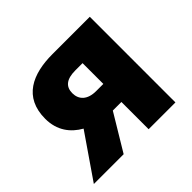

<svg xmlns="http://www.w3.org/2000/svg" viewBox="-138 -736 902 902"><g transform="rotate(-45 313.5 -284.5)"><path d="M330 -301C272 -301 244 -331 244 -373C244 -417 272 -439 330 -439H378V-301ZM14 0H212L321 -181H378V0H556V-569H308C176 -569 69 -522 69 -378C69 -300 109 -249 164 -218Z"/></g></svg>

Font: Noto Sans CJK TC Black
Style: Regular
Weight: 900
Designer: Ryoko NISHIZUKA 西塚涼子 (kana, bopomofo & ideographs); Paul D. Hunt (Latin, Greek & Cyrillic); Sandoll Communications 산돌커뮤니
Foundry: Adobe
Version: Version 2.004;hotconv 1.0.118;makeotfexe 2.5.65603